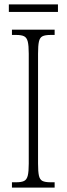

<svg xmlns="http://www.w3.org/2000/svg" viewBox="-20 -848 302 868"><path d="M34 0V-24H54Q77 -24 89 -30Q101 -36 105.5 -54Q110 -72 110 -108V-605Q110 -642 105.5 -660Q101 -678 89 -684Q77 -690 54 -690H34V-714H227V-690H208Q184 -690 172 -684Q160 -678 156 -660Q152 -642 152 -605V-109Q152 -72 156 -54Q160 -36 172 -30Q184 -24 208 -24H227V0ZM20 -794V-828H242V-794Z"/></svg>

Font: Noto Serif Myanmar ExtraCondensed ExtraLight
Style: Regular
Weight: 200
Width: 2
Designer: Ben Mitchell and the Monotype Design Team
Foundry: Monotype Imaging Inc.
Version: Version 2.106; ttfautohint (v1.8.4.7-5d5b)